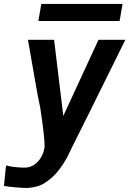

<svg xmlns="http://www.w3.org/2000/svg" viewBox="-34 -751 654 969"><path d="M90.5 95Q117 95 138.5 80.5Q160 66 173.5 42.5Q187 19 190.5 -6.5Q191 -9.5 191 -17.5Q191 -63.5 168.5 -211Q159.5 -248.5 144.8 -334.2Q130 -420 126.5 -439Q122.5 -462.5 117.5 -491.2Q112.5 -520 107 -550H239L285.5 -166L463 -550H598.5Q580 -511.5 420.5 -190Q319.5 11.5 303.5 45.5Q266.5 111.5 228 145Q189.5 178.5 160.5 187.5Q131.5 196.5 104 197.5Q86.5 198 47 194.8Q7.5 191.5 -14 187L-3.5 84Q18.5 90 45 92.5Q71.5 95 90.5 95ZM174.5 -731H584.5L569.5 -645H159.5Z"/></svg>

Font: JuliaMono BoldItalic
Style: Regular
Weight: 700
Italic angle: -9°
Monospace: yes
Designer: cormullion
Foundry: corm
Version: Version 0.049; ttfautohint (v1.8.4)